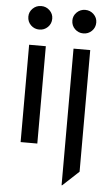

<svg xmlns="http://www.w3.org/2000/svg" viewBox="-61 -761 583 1008"><g transform="rotate(5 230.5 -257.0)"><path d="M157 -513V0H69V-513ZM52 -660Q52 -685 70.5 -703Q89 -721 115 -721Q141 -721 159.5 -703Q178 -685 178 -660Q178 -633 159.5 -615Q141 -597 115 -597Q89 -597 70.5 -615Q52 -633 52 -660ZM391 -513V128L306 207H303V-513ZM284 -660Q284 -685 302.5 -703Q321 -721 347 -721Q373 -721 391.5 -703Q410 -685 410 -660Q410 -633 391.5 -615Q373 -597 347 -597Q321 -597 302.5 -615Q284 -633 284 -660Z"/></g></svg>

Font: Lineal
Style: Regular
Weight: 400
Designer: Created by Frank Adebiaye with contributions from Anton Moglia & Ariel Martín Pérez
Created by Frank ADEBIAYE with FontF
Foundry: Velvetyne Type Foundry
Version: Version 2.000